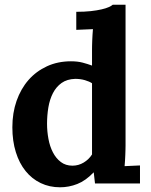

<svg xmlns="http://www.w3.org/2000/svg" viewBox="-20 -775 636 811"><path d="M510.3 -754.9V-160.6Q510.3 -153.3 510 -143.1Q509.8 -132.8 509.3 -121.1Q508.8 -109.4 508.1 -96.9Q507.3 -84.5 506.3 -73.2L571.3 -76.2V0H381.3L376 -46.4H375Q341.8 -11.7 306.4 2.2Q271 16.1 233.9 16.1Q189 16.1 151.9 -1.7Q114.7 -19.5 88.1 -52.5Q61.5 -85.4 46.9 -132.3Q32.2 -179.2 32.2 -237.3Q32.2 -297.9 50 -348.9Q67.9 -399.9 100.3 -437Q132.8 -474.1 178.5 -495.1Q224.1 -516.1 279.8 -516.1Q307.6 -516.1 328.9 -510.5Q350.1 -504.9 368.7 -498V-564.5Q368.7 -571.8 368.9 -582Q369.1 -592.3 369.6 -604Q370.1 -615.7 370.8 -628.2Q371.6 -640.6 372.6 -651.9L302.2 -648.9V-725.1Q336.9 -725.1 363.5 -728Q390.1 -731 408.9 -735.4Q427.7 -739.7 439.2 -744.9Q450.7 -750 456.1 -754.9ZM286.1 -75.2Q311.5 -75.2 333.5 -88.4Q355.5 -101.6 368.7 -122.6V-423.3Q357.9 -430.7 338.9 -436.3Q319.8 -441.9 297.9 -441.9Q263.2 -440.9 240.2 -424.6Q217.3 -408.2 203.6 -381.6Q189.9 -355 184.3 -321.3Q178.7 -287.6 178.7 -252.4Q178.7 -220.2 184.6 -188.5Q190.4 -156.7 203.4 -131.6Q216.3 -106.4 236.8 -90.8Q257.3 -75.2 286.1 -75.2Z"/></svg>

Font: Parastoo FD
Style: Bold-FD
Weight: 700
Foundry: Saber Rastikerdar (saber.rastikerdar@gmail.com)
Version: Version 2.0.1